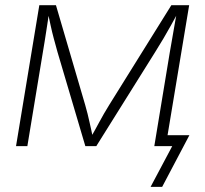

<svg xmlns="http://www.w3.org/2000/svg" viewBox="-20 -561 787 737"><path d="M41.5 0 130.9 -541H194.8L307.1 -157.7Q312 -140.6 316.2 -124Q320.3 -107.4 323.7 -91.8Q327.1 -76.2 330.6 -60.8Q334 -45.4 336.9 -30.8H327.1Q335.9 -45.9 344.2 -61.3Q352.5 -76.7 361.1 -92.3Q369.6 -107.9 378.9 -124.3Q388.2 -140.6 398.9 -157.7L637.7 -541H706.1L616.2 0H572.3L631.8 -360.4Q635.3 -379.9 638.7 -399.7Q642.1 -419.4 645.5 -439Q648.9 -458.5 652.3 -478Q655.8 -497.6 659.2 -516.1H665Q650.4 -489.3 636.5 -464.1Q622.6 -439 607.9 -414.1Q593.3 -389.2 575.7 -361.3L349.6 0H307.6L200.7 -361.3Q192.9 -389.2 186.3 -413.8Q179.7 -438.5 174.3 -463.6Q168.9 -488.8 163.1 -516.1H168.9Q166 -496.6 163.1 -477.3Q160.2 -458 157.2 -439Q154.3 -419.9 151.1 -400.1Q147.9 -380.4 144.5 -360.4L85 0ZM558.1 156.2 641.1 0H589.8L596.7 -42H707L602.5 156.2Z"/></svg>

Font: Inter 17pt ExtraLight
Style: Italic
Weight: 250
Italic angle: -9.3988°
Version: Version 4.001;git-66647c0bb